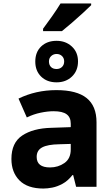

<svg xmlns="http://www.w3.org/2000/svg" viewBox="-20 -1080 640 1110"><path d="M231 10Q139 10 92.5 -37Q46 -84 46 -161Q46 -255 108.5 -296.5Q171 -338 274 -341L389 -345V-365Q389 -402 365 -419.5Q341 -437 290 -437Q256 -437 215 -428.5Q174 -420 135 -401L87 -510Q187 -559 306 -559Q424 -559 481 -513Q538 -467 538 -373V0H420L403 -68H399Q372 -34 341.5 -17.5Q311 -1 282.5 4.5Q254 10 231 10ZM269 -112Q316 -112 352.5 -137.5Q389 -163 389 -216V-248L323 -246Q256 -245 224 -228Q192 -211 192 -173Q192 -112 269 -112ZM307 -604Q252 -604 218 -637Q184 -670 184 -724Q184 -779 218 -811.5Q252 -844 307 -844Q360 -844 395.5 -811Q431 -778 431 -725Q431 -671 396 -637.5Q361 -604 307 -604ZM307 -681Q326 -681 338.5 -693Q351 -705 351 -725Q351 -744 338.5 -756Q326 -768 307 -768Q289 -768 276 -756Q263 -744 263 -725Q263 -705 274.5 -693Q286 -681 307 -681ZM229 -914Q253 -946 281.5 -986.5Q310 -1027 330 -1060H507V-1050Q489 -1032 459 -1004.5Q429 -977 396 -948.5Q363 -920 338 -900H229Z"/></svg>

Font: Noto Sans Mono ExtraBold
Style: Regular
Weight: 800
Designer: Monotype Design Team
Foundry: Monotype Imaging Inc.
Version: Version 2.014